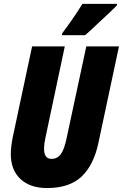

<svg xmlns="http://www.w3.org/2000/svg" viewBox="-20 -951 628 981"><path d="M220.2 9.8Q133.8 9.8 84.5 -36.4Q35.2 -82.5 35.2 -164.1Q35.2 -181.2 37.8 -203.9Q40.5 -226.6 44.9 -249L144 -713.9H311L211.9 -246.1Q208.5 -231 206.8 -217.3Q205.1 -203.6 205.1 -192.9Q205.1 -164.6 214.6 -151.9Q224.1 -139.2 243.2 -139.2Q272.5 -139.2 290.5 -163.1Q308.6 -187 320.8 -247.1L420.9 -713.9H587.9L482.9 -221.2Q459 -107.9 397 -49.1Q335 9.8 220.2 9.8ZM295.9 -771 298.8 -782.2Q326.2 -818.8 351.6 -855.5Q377 -892.1 400.9 -931.2H578.1L577.1 -922.9Q565.9 -911.1 543.2 -889.9Q520.5 -868.7 494.6 -844.5Q468.8 -820.3 447 -800Q425.3 -779.8 415 -771Z"/></svg>

Font: Open Sans Condensed ExtraBold
Style: Italic
Weight: 800
Width: 3
Italic angle: -12°
Designer: Monotype Design Team
Foundry: Monotype Imaging Inc.
Version: Version 3.003; ttfautohint (v1.8.4)